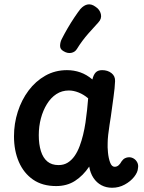

<svg xmlns="http://www.w3.org/2000/svg" viewBox="-20 -877 680 906"><path d="M46 -234Q46 -294 64 -350Q82 -406 115 -450Q148 -494 194 -520Q240 -546 296 -546Q329 -546 359 -535.5Q389 -525 416 -502Q421 -524 431.5 -535Q442 -546 462 -546Q488 -546 506 -532Q524 -518 523 -494Q522 -464 515.5 -418Q509 -372 503 -327Q501 -313 497 -288.5Q493 -264 490.5 -240.5Q488 -217 488 -202Q487 -184 489.5 -157.5Q492 -131 499.5 -110.5Q507 -90 521 -90Q531 -90 539 -96.5Q547 -103 554 -116Q561 -126 570 -130.5Q579 -135 589 -135Q601 -135 611.5 -128.5Q622 -122 628 -110Q634 -98 631 -83Q630 -64 613 -42.5Q596 -21 568.5 -6Q541 9 509 9Q481 9 458.5 -3Q436 -15 421 -37.5Q406 -60 401 -91Q372 -48 334 -23.5Q296 1 245 1Q180 1 136 -29.5Q92 -60 69 -113Q46 -166 46 -234ZM163 -239Q163 -196 173 -164Q183 -132 203.5 -115Q224 -98 256 -98Q281 -98 299.5 -109.5Q318 -121 332 -141Q346 -161 356 -188Q365 -212 372 -240.5Q379 -269 383.5 -299.5Q388 -330 391 -359Q394 -388 396 -413Q375 -431 351 -440.5Q327 -450 305 -450Q272 -450 246 -433Q220 -416 201.5 -386Q183 -356 173 -318.5Q163 -281 163 -239ZM343 -646Q334 -631 316 -627.5Q298 -624 279 -636Q263 -645 263.5 -661.5Q264 -678 271 -692Q283 -716 299 -743.5Q315 -771 331.5 -795.5Q348 -820 359 -834Q376 -853 394 -856Q412 -859 431 -845Q451 -832 456 -810.5Q461 -789 444 -771Q428 -754 397.5 -719.5Q367 -685 343 -646Z"/></svg>

Font: Playpen Sans Medium
Style: Regular
Weight: 500
Designer: Laura Meseguer, Veronika Burian, José Scaglione
Foundry: TypeTogether
Version: Version 1.001